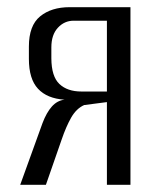

<svg xmlns="http://www.w3.org/2000/svg" viewBox="-20 -515 426 535"><path d="M36.3 0 98.5 -172.1Q109.6 -201.5 124.7 -218.4Q139.9 -235.2 159.9 -237.2Q111.2 -240.4 85.9 -267.7Q60.5 -294.9 60.5 -350.9V-385.2Q60.5 -443.8 91.8 -469.4Q123.1 -495 174.1 -495H343.5V0H277.9V-230.5L214.6 -222.3Q192.7 -212.6 178.2 -187.1Q163.8 -161.6 151.6 -125.6L107.9 0ZM206.8 -260H277.9V-457.3H185.2Q159.4 -457.3 141.3 -437.7Q123.1 -418.1 123.1 -382.9V-352.4Q123.4 -301.8 145.6 -280.9Q167.8 -260 206.8 -260Z"/></svg>

Font: Alumni Sans Thin
Style: Regular
Weight: 100
Designer: Robert E. Leuschke
Foundry: Robert E. Leuschke
Version: Version 1.018